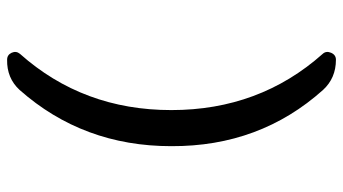

<svg xmlns="http://www.w3.org/2000/svg" viewBox="-232 -578 965 540"><g transform="rotate(-90 250.0 -307.5)"><path d="M352.5 155.3Q300.8 155.3 267.6 119.1Q108.4 -58.6 109.4 -307.6Q109.4 -555.7 267.6 -734.4Q300.8 -770.5 352.5 -769.5Q366.2 -769.5 372.1 -756.8Q377.9 -744.1 369.1 -733.4Q210.9 -555.7 210.9 -307.6Q210.9 -59.6 369.1 118.2Q377.9 127.9 372.1 141.6Q366.2 155.3 352.5 155.3Z"/></g></svg>

Font: Rounded-X Mgen+ 1mn medium
Style: Regular
Weight: 500
Designer: [Source Han Sans]
Ryoko NISHIZUKA  (kana & ideographs); Paul D. Hunt (Latin, Greek & Cyrillic); Wenlong ZHANG  (bopomofo
Version: Version 1.059.20150602